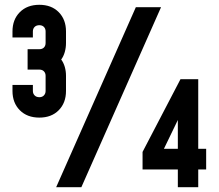

<svg xmlns="http://www.w3.org/2000/svg" viewBox="-20 -780 914 800"><path d="M144 -290Q93 -290 62.5 -320.8Q32 -351.5 32 -401V-426H117V-401Q117 -390 124.2 -382.5Q131.5 -375 144 -375Q156 -375 163 -382.5Q170 -390 170 -401V-464Q170 -475.5 163 -482.8Q156 -490 144 -490H95V-575H144Q156 -575 163 -582Q170 -589 170 -601V-649Q170 -660.5 163 -667.8Q156 -675 144 -675Q131.5 -675 124.2 -667.8Q117 -660.5 117 -649V-624H32V-649Q32 -698.5 62.5 -729.2Q93 -760 144 -760Q194.5 -760 224.8 -729.2Q255 -698.5 255 -649V-601Q255 -581.5 250 -563.5Q245 -545.5 235 -532Q245 -518.5 250 -501Q255 -483.5 255 -464V-401Q255 -351.5 224.8 -320.8Q194.5 -290 144 -290ZM214 0 546 -750H651L319 0ZM721 0V-74H574V-147L732 -450H806V-160H839V-74H806V0ZM663 -160H721V-280Z"/></svg>

Font: Mohave Light
Style: Bold
Weight: 700
Version: Version 2.003